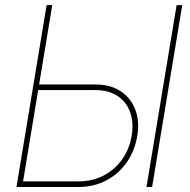

<svg xmlns="http://www.w3.org/2000/svg" viewBox="-20 -748 761 768"><path d="M126.5 -410.2H359.9Q422.4 -410.2 463.4 -382.6Q504.4 -355 521.5 -308.6Q538.6 -262.2 529.3 -205.6Q519.5 -145.5 487.3 -99.1Q455.1 -52.7 405.3 -26.4Q355.5 0 293 0H45.9L166.5 -727.5H189L72.3 -22.5H293Q349.6 -22.5 394.5 -45.9Q439.5 -69.3 468.8 -110.8Q498 -152.3 506.8 -205.6Q515.1 -255.9 501.2 -297.1Q487.3 -338.4 451.9 -363Q416.5 -387.7 359.9 -387.7H122.6ZM709 -727.5 588.4 0H565.9L686.5 -727.5Z"/></svg>

Font: Inter 28pt Thin
Style: Italic
Weight: 250
Italic angle: -9.3988°
Designer: Rasmus Andersson
Foundry: rsms
Version: Version 4.001;git-66647c0bb